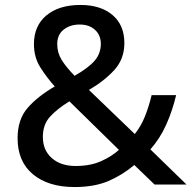

<svg xmlns="http://www.w3.org/2000/svg" viewBox="-20 -745 775 775"><path d="M305 -725Q386 -725 434 -684.5Q482 -644 482 -571Q482 -507 441.5 -462.5Q401 -418 339 -382L524 -204Q549 -235 565 -275Q581 -315 592 -361H691Q676 -298 651 -242Q626 -186 587 -142L733 0H604L522 -79Q475 -39 418 -14.5Q361 10 281 10Q175 10 113 -41.5Q51 -93 51 -187Q51 -263 91.5 -309.5Q132 -356 201 -396Q168 -433 142.5 -473.5Q117 -514 117 -567Q117 -641 167.5 -683Q218 -725 305 -725ZM302 -646Q263 -646 237 -625.5Q211 -605 211 -567Q211 -532 229 -503Q247 -474 281 -439Q337 -471 362 -500Q387 -529 387 -568Q387 -603 363.5 -624.5Q340 -646 302 -646ZM260 -336Q210 -305 181.5 -273.5Q153 -242 153 -192Q153 -139 189 -107Q225 -75 285 -75Q344 -75 387 -94Q430 -113 460 -140Z"/></svg>

Font: Noto Sans Kayah Li Medium
Style: Regular
Weight: 500
Designer: Monotype Design Team, Sérgio Martins
Foundry: Monotype Imaging Inc.
Version: Version 2.002; ttfautohint (v1.8.4.7-5d5b)